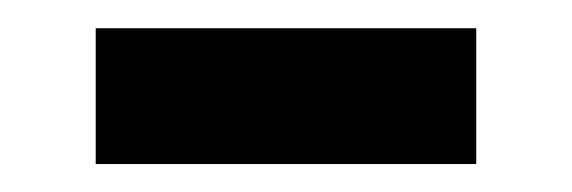

<svg xmlns="http://www.w3.org/2000/svg" viewBox="-20 -698 411 138"><path d="M48.8 -677.7V-580.1H322.3V-677.7Z"/></svg>

Font: Yaldevi Colombo
Style: Bold
Weight: 700
Designer: Sol Matas, Denzil Rajitha, Kosala Senevirathne and Pathum Egodawatta
Foundry: Mooniak
Version: Version 1.020 ; ttfautohint (v1.6)